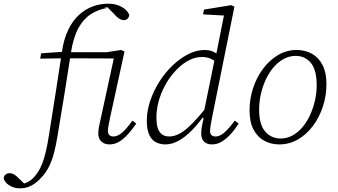

<svg xmlns="http://www.w3.org/2000/svg" viewBox="-167 -771 1831 1041"><path d="M-59 250Q-82 250 -101 242Q-120 234 -132 221.5Q-144 209 -147 196Q-146 183 -137 175.5Q-128 168 -115 168Q-105 168 -96 172Q-87 176 -78 184Q-69 192 -59 202L-33 227L-45 226H-33H-42Q-16 218 2 204Q20 190 37 164Q52 142 62.5 114.5Q73 87 82 49Q91 11 99 -42Q117 -154 134.5 -266Q152 -378 169 -491Q179 -560 203 -609.5Q227 -659 261 -690Q295 -721 335.5 -736Q376 -751 420 -751Q451 -751 475.5 -741.5Q500 -732 515.5 -717Q531 -702 534 -688Q532 -677 524.5 -669.5Q517 -662 506 -662Q491 -662 477.5 -671Q464 -680 447 -700L415 -732H426H396L414 -728Q364 -719 324.5 -693.5Q285 -668 258 -618.5Q231 -569 218 -488Q201 -378 183 -265Q165 -152 146 -41Q137 16 126 57.5Q115 99 100 129.5Q85 160 65 183Q49 202 30.5 217Q12 232 -9.5 241Q-31 250 -59 250ZM426 12Q400 12 383 -3.5Q366 -19 366 -46Q366 -64 369.5 -83Q373 -102 379 -127L450 -454L185 -455L51 -453L56 -482L186 -491L189 -488H412L489 -500L508 -492L430 -134Q426 -113 422 -93.5Q418 -74 418 -61Q418 -46 426 -38.5Q434 -31 448 -31Q470 -31 494 -51Q518 -71 551 -117L572 -101Q550 -69 527 -43.5Q504 -18 479.5 -3Q455 12 426 12Z M730 12Q701 12 678 0Q655 -12 642 -40.5Q629 -69 629 -116Q629 -169 647 -223Q665 -277 696 -326.5Q727 -376 767.5 -415Q808 -454 853 -477Q898 -500 943 -500Q963 -500 978.5 -495Q994 -490 1007 -480.5Q1020 -471 1032 -455L1016 -424Q996 -444 974.5 -453Q953 -462 928 -462Q895 -462 865.5 -448Q836 -434 810.5 -412Q785 -390 764 -363Q747 -342 732 -315.5Q717 -289 705.5 -259.5Q694 -230 687.5 -198Q681 -166 681 -134Q681 -79 699 -55Q717 -31 750 -31Q780 -31 810.5 -48.5Q841 -66 877 -103Q913 -140 959 -197L964 -152H945Q911 -103 875 -66Q839 -29 802.5 -8.5Q766 12 730 12ZM982 12Q955 12 939.5 -3Q924 -18 924 -47Q924 -63 927 -82Q930 -101 937 -129L932 -132L998 -455L1003 -465L1051 -706L1062 -686L934 -693L939 -719L1086 -743L1104 -735L982 -130Q978 -110 975 -91.5Q972 -73 972 -61Q972 -46 979.5 -38.5Q987 -31 1002 -31Q1024 -31 1048.5 -51.5Q1073 -72 1106 -117L1127 -101Q1106 -68 1082.5 -42.5Q1059 -17 1034.5 -2.5Q1010 12 982 12Z M1347 12Q1303 12 1266.5 -7.5Q1230 -27 1208 -68Q1186 -109 1186 -172Q1186 -234 1205 -292.5Q1224 -351 1259 -398Q1294 -445 1340.5 -472.5Q1387 -500 1442 -500Q1488 -500 1524.5 -479.5Q1561 -459 1582 -418Q1603 -377 1603 -315Q1603 -252 1583.5 -193Q1564 -134 1529.5 -88Q1495 -42 1448.5 -15Q1402 12 1347 12ZM1354 -20Q1388 -20 1418 -36Q1448 -52 1472.5 -81Q1497 -110 1514 -147Q1531 -184 1540.5 -225.5Q1550 -267 1550 -309Q1550 -392 1518.5 -430Q1487 -468 1436 -468Q1402 -468 1371.5 -451.5Q1341 -435 1316.5 -406.5Q1292 -378 1274.5 -340.5Q1257 -303 1247.5 -261Q1238 -219 1238 -177Q1238 -95 1271 -57.5Q1304 -20 1354 -20Z"/></svg>

Font: Source Serif 4 Light
Style: Italic
Weight: 300
Italic angle: -12°
Designer: Frank Grießhammer
Foundry: Adobe Systems Incorporated
Version: Version 4.004;hotconv 1.0.116;makeotfexe 2.5.65601